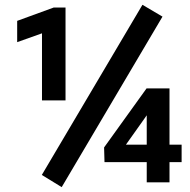

<svg xmlns="http://www.w3.org/2000/svg" viewBox="-20 -757 790 797"><path d="M51.3 -582 154.3 -618.7V-340.3H252V-725.6H202.6L51.3 -670.4ZM654.5 -688 571.3 -737.1 153.6 -30.8 236.1 19.8ZM413.8 -84H733.9V-156.5H502.7L576.9 -261L667 -390.1H588.4L412.1 -145ZM683.6 -390.1H589.1V0H683.6Z"/></svg>

Font: Roboto Flex
Style: Regular
Weight: 400
Designer: Berlow after Robertson
Foundry: Google
Version: Version 3.200;gftools[0.9.32]